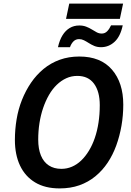

<svg xmlns="http://www.w3.org/2000/svg" viewBox="-20 -1040 732 1070"><path d="M303 -777Q312 -817 328.5 -843.5Q345 -870 368.5 -884Q392 -898 422 -898Q443 -898 460 -891.5Q477 -885 491.5 -876Q506 -867 519 -860Q532 -853 547 -853Q565 -853 577.5 -866Q590 -879 599 -899H664Q651 -837 618.5 -807Q586 -777 543 -777Q522 -777 505.5 -784Q489 -791 475 -800Q461 -809 448 -815.5Q435 -822 421 -822Q402 -822 389.5 -809.5Q377 -797 370 -777ZM348 -935 366 -1020H666L648 -935ZM312 10Q231 10 175.5 -23.5Q120 -57 91.5 -117.5Q63 -178 63 -260Q63 -318 72.5 -375Q82 -432 102.5 -483.5Q123 -535 153 -579Q183 -623 223 -656Q263 -689 313 -707Q363 -725 422 -725Q541 -725 604 -652Q667 -579 667 -457Q667 -397 657 -339.5Q647 -282 628 -229.5Q609 -177 580 -133.5Q551 -90 511.5 -57.5Q472 -25 422.5 -7.5Q373 10 312 10ZM322 -99Q353 -99 381 -111Q409 -123 432.5 -145.5Q456 -168 475.5 -200Q495 -232 508.5 -271.5Q522 -311 529 -357Q536 -403 536 -454Q536 -530 504 -573.5Q472 -617 411 -617Q378 -617 349.5 -604Q321 -591 296.5 -567.5Q272 -544 253 -511Q234 -478 220.5 -438.5Q207 -399 200 -354.5Q193 -310 193 -262Q193 -210 208 -173.5Q223 -137 252 -118Q281 -99 322 -99Z"/></svg>

Font: Noto Sans Display SemiBold
Style: Italic
Weight: 600
Italic angle: -12°
Designer: Monotype Design Team
Foundry: Monotype Imaging Inc.
Version: Version 2.003